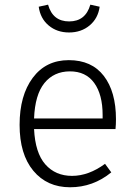

<svg xmlns="http://www.w3.org/2000/svg" viewBox="-20 -792 578 823"><path d="M419.9 -284.2V-298.8Q419.9 -386.7 383.8 -436.5Q347.7 -486.3 279.3 -486.1Q210.9 -485.8 170.4 -436Q129.9 -386.2 126 -284.2ZM477.1 -280.8Q477.1 -258.8 475.1 -238.8H126Q130.9 -136.7 174.3 -87.4Q217.8 -38.1 288.8 -38.1Q359.9 -38.1 430.2 -89.8L457 -53.2Q378.9 10.7 280.3 10.7Q181.6 10.7 122.8 -60.1Q64 -130.9 64 -256.8Q64 -382.8 120.4 -458.5Q176.8 -534.2 274.9 -534.2Q373 -534.2 425 -466.6Q477.1 -398.9 477.1 -280.8ZM146 -763.2 186 -772Q206.1 -700.2 276.4 -700.2Q346.7 -700.2 367.2 -772L407.2 -763.2Q400.4 -713.4 364.3 -683.1Q328.1 -652.8 276.1 -652.8Q224.1 -652.8 188.5 -682.9Q152.8 -712.9 146 -763.2Z"/></svg>

Font: FiraSans-Light
Style: Regular
Weight: 300
Designer: Carrois Corporate & Edenspiekermann AG
Foundry: Carrois Corporate GbR & Edenspiekermann AG
Version: Version 3.106;PS 003.106;hotconv 1.0.70;makeotf.lib2.5.58329